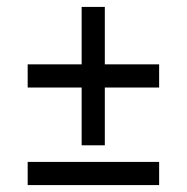

<svg xmlns="http://www.w3.org/2000/svg" viewBox="-20 -535 540 555"><path d="M216 -282H60V-349H216V-515H283V-349H440V-282H283V-115H216ZM60 -67H440V0H60Z"/></svg>

Font: Play
Style: Regular
Weight: 400
Designer: Jonas Hecksher (Cyrillic expansion: Cyreal)
Foundry: Jonas Hecksher, Playtype, e-types AS
Version: Version 2.101; ttfautohint (v1.5.65-e2d9)